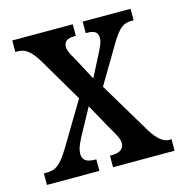

<svg xmlns="http://www.w3.org/2000/svg" viewBox="-86 -615 659 693"><g transform="rotate(-15 244.0 -268.0)"><path d="M6 0H202V-43H200C165 -43 151 -54 151 -76C151 -97 160 -114 171 -136L225 -235L275 -145C299 -104 306 -91 306 -76C306 -54 290 -43 257 -43H253V0H483V-43H473C454 -43 433 -58 409 -96L293 -290L375 -428C408 -483 424 -493 455 -493H462V-536H283V-493H287C310 -493 328 -488 328 -464C328 -446 319 -430 307 -406L267 -328L219 -418C207 -438 201 -450 201 -464C201 -480 209 -493 243 -493H246V-536H20V-493H31C58 -493 78 -475 100 -440L199 -272L100 -107C68 -56 52 -43 13 -43H6Z"/></g></svg>

Font: Noto Serif Khmer ExtraCondensed Medium
Style: Regular
Weight: 500
Width: 2
Designer: Danh Hong and the Monotype Design Team
Foundry: Monotype Imaging Inc.
Version: Version 2.004